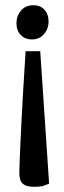

<svg xmlns="http://www.w3.org/2000/svg" viewBox="-20 -547 246 735"><path d="M111 168Q85 168 73 160.5Q61 153 57.5 141Q54 129 54 115Q54 99 55 75.5Q56 52 57.5 17Q59 -18 61.5 -68.5Q64 -119 68 -189Q72 -259 78 -351H134L168 156Q163 158 150.5 163Q138 168 111 168ZM102 -396Q76 -396 59.5 -413Q43 -430 43 -458Q43 -486 60.5 -506.5Q78 -527 108 -527Q134 -527 150 -510Q166 -493 166 -464Q166 -437 148.5 -416.5Q131 -396 102 -396Z"/></svg>

Font: Faustina Light Medium
Style: Regular
Weight: 500
Version: Version 1.200